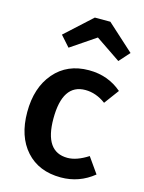

<svg xmlns="http://www.w3.org/2000/svg" viewBox="-123 -880 724 968"><g transform="rotate(15 239.0 -396.5)"><path d="M160 -627 111 -682 249 -808H330L469 -682L420 -627L290 -715ZM290 -544Q390 -544 462 -482L405 -405Q354 -443 298 -443Q179 -443 179 -262Q179 -89 298 -89Q346 -89 405 -127L462 -46Q387 15 291 15Q176 15 109.5 -59Q43 -133 43 -260Q43 -388 110 -466Q177 -544 290 -544Z"/></g></svg>

Font: FiraGO Medium
Style: Regular
Weight: 500
Designer: bBox Type
Foundry: bBox Type GmbH
Version: Version 1.001;PS 001.001;hotconv 1.0.88;makeotf.lib2.5.64775